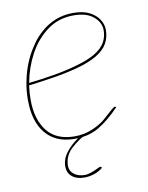

<svg xmlns="http://www.w3.org/2000/svg" viewBox="-77 -554 598 777"><g transform="rotate(-10 221.5 -165.0)"><path d="M197 6Q143 6 107.5 -17Q72 -40 54 -81.5Q36 -123 36 -181Q36 -199 37.5 -217.5Q39 -236 43 -255Q50 -293 64 -328Q78 -363 99 -394Q109 -410 121 -423.5Q133 -437 146 -448Q172 -471 205 -484Q238 -497 277 -497Q318 -497 344 -483.5Q370 -470 383 -449.5Q396 -429 396 -407Q396 -376 382 -351Q368 -326 334 -306Q303 -288 255 -275Q207 -262 153.5 -253.5Q100 -245 51 -239Q49 -225 48 -210Q47 -195 47 -181Q47 -100 84.5 -52Q122 -4 198 -4Q236 -4 269.5 -18Q303 -32 324 -50Q332 -57 343 -67Q354 -77 364 -85.5Q374 -94 377 -94Q380 -94 382 -92L383 -91Q337 -43 295 -18.5Q253 6 197 6ZM53 -249Q101 -254 154.5 -263Q208 -272 255 -285.5Q302 -299 331 -316Q362 -335 374.5 -357.5Q387 -380 387 -407Q387 -439 358.5 -463Q330 -487 277 -487Q215 -487 168.5 -452.5Q122 -418 93 -364Q64 -310 53 -249ZM277 135Q279 135 281 137L284 140Q269 153 248.5 160Q228 167 207 167Q174 167 154.5 149.5Q135 132 139 98Q142 75 157 55Q172 35 192 18.5Q212 2 230 -7L235 0Q210 13 182 38Q154 63 150 98Q146 126 164 141.5Q182 157 210 157Q223 157 238 151.5Q253 146 264 140.5Q275 135 277 135Z"/></g></svg>

Font: Aleo Thin
Style: Italic
Weight: 250
Italic angle: -7°
Designer: Alessio Laiso
Foundry: Alessio Laiso
Version: Version 2.001;gftools[0.9.29]